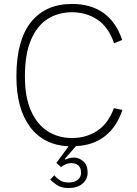

<svg xmlns="http://www.w3.org/2000/svg" viewBox="-20 -730 691 971"><path d="M255 156Q263 168 281 180.5Q299 193 327 193Q357 193 373.5 179Q390 165 390 145Q390 119 376.5 107Q363 95 342 95Q326 95 311 101.5Q296 108 289 115L265 94L327 10Q201 4 132 -88Q63 -180 63 -343Q63 -526 136.5 -618Q210 -710 344 -710Q536 -710 598 -528L557 -511Q529 -593 473 -630.5Q417 -668 344 -668Q275 -668 221.5 -634.5Q168 -601 137 -529Q106 -457 106 -343Q106 -238 137 -169Q168 -100 221.5 -66Q275 -32 344 -32Q417 -32 472.5 -69Q528 -106 556 -183L599 -174Q571 -89 511.5 -42Q452 5 364 9L308 73L310 77Q319 73 329.5 70Q340 67 357 67Q378 67 400.5 85Q423 103 423 144Q423 177 397 199Q371 221 327 221Q290 221 267.5 205.5Q245 190 234 178Z"/></svg>

Font: Haskoy ExtraLight
Style: Regular
Weight: 200
Designer: Ertekin Erdin
Foundry: Ertekin Erdin
Version: Version 2.000; ttfautohint (v1.8.4.7-5d5b)